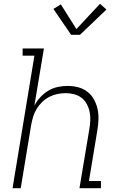

<svg xmlns="http://www.w3.org/2000/svg" viewBox="-20 -990 640 1010"><path d="M46 0 161 -697H99V-735H211L161 -435Q174 -459 193 -479.5Q212 -500 235 -513.5Q258 -527 284 -532.5Q310 -538 335 -538Q364 -538 391 -531Q418 -524 439.5 -507.5Q461 -491 474 -467.5Q487 -444 493 -417Q499 -390 498 -361.5Q497 -333 492 -304L448 -38H511V0H398L450 -311Q454 -334 455 -357Q456 -380 451.5 -401.5Q447 -423 436.5 -442.5Q426 -462 409.5 -475Q393 -488 371 -494Q349 -500 326 -500Q304 -500 282 -495.5Q260 -491 239.5 -480.5Q219 -470 202 -453.5Q185 -437 173 -417.5Q161 -398 154.5 -376.5Q148 -355 144 -333L89 0ZM354 -807 261 -943 300 -967 382 -837 506 -970 540 -940 401 -807Z"/></svg>

Font: Iosevka Curly Slab XLtEx
Style: Italic
Weight: 200
Width: 7
Italic angle: -9°
Monospace: yes
Designer: Belleve Invis
Foundry: Belleve Invis
Version: Version 11.1.0; ttfautohint (v1.8.3)